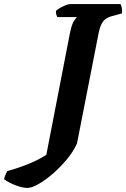

<svg xmlns="http://www.w3.org/2000/svg" viewBox="-163 -724 621 945"><path d="M-28 201Q-53 201 -87.5 187.5Q-122 174 -143 158Q-140 144 -135 133.5Q-130 123 -127 118Q-69 102 -19.5 81.5Q30 61 65 38L181 -560Q190 -605 201.5 -621.5Q213 -638 215 -640H119Q117 -644 114 -652.5Q111 -661 113 -671Q121 -679 135 -686.5Q149 -694 162.5 -699Q176 -704 182 -704H430Q433 -699 436 -687.5Q439 -676 437 -658L389 -645Q358 -637 344 -618Q330 -599 322 -559L216 -18Q198 22 166 60.5Q134 99 97 131Q60 163 26.5 182Q-7 201 -28 201Z"/></svg>

Font: Texturina ExtraBold
Style: Italic
Weight: 800
Italic angle: -11°
Designer: Guillermo Torres Carreño
Foundry: Omnibus-Type
Version: Version 1.002; ttfautohint (v1.8.3)